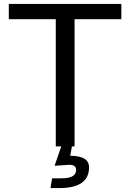

<svg xmlns="http://www.w3.org/2000/svg" viewBox="-20 -745 665 981"><path d="M246 166 238 216H283Q435 216 435 110Q435 51 339 51L348 0H294L259 102L334 97Q369 97 369 123Q369 166 296 166ZM25 -647H265V3H361V-647H600V-725H25Z"/></svg>

Font: Sawarabi Gothic
Style: Regular
Weight: 400
Designer: mshio (mshio@users.sourceforge.jp)
Version: Version 20141215